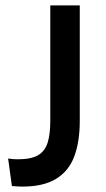

<svg xmlns="http://www.w3.org/2000/svg" viewBox="-20 -680 391 710"><path d="M24 8 10 -94Q21 -92 31 -91.5Q41 -91 47 -91Q96 -91 121.5 -106.5Q147 -122 156.5 -153.5Q166 -185 166 -234V-660H275V-233Q275 -157 255 -102.5Q235 -48 188 -19Q141 10 63 10Q55 10 46 9.5Q37 9 24 8Z"/></svg>

Font: Bricolage Grotesque 24pt Medium
Style: Regular
Weight: 500
Designer: Mathieu Triay
Foundry: Atelier Triay
Version: Version 1.001;gftools[0.9.33.dev8+g029e19f]